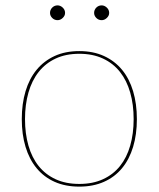

<svg xmlns="http://www.w3.org/2000/svg" viewBox="-20 -688 590 714"><path d="M275 -498Q326.5 -498 366.5 -479.8Q406.5 -461.5 433.8 -428.5Q461 -395.5 475 -348.8Q489 -302 489 -245Q489 -188 475 -141.8Q461 -95.5 433.8 -62.5Q406.5 -29.5 366.5 -11.8Q326.5 6 275 6Q223 6 183.2 -11.8Q143.5 -29.5 116.2 -62.5Q89 -95.5 75 -141.8Q61 -188 61 -245Q61 -302 75 -348.8Q89 -395.5 116.2 -428.5Q143.5 -461.5 183.2 -479.8Q223 -498 275 -498ZM275 -4Q325 -4 363 -21.5Q401 -39 426.2 -70.5Q451.5 -102 464.2 -146.5Q477 -191 477 -245Q477 -299 464.2 -343.8Q451.5 -388.5 426.2 -420.5Q401 -452.5 363 -470.2Q325 -488 275 -488Q224.5 -488 186.8 -470.2Q149 -452.5 123.8 -420.5Q98.5 -388.5 85.8 -343.8Q73 -299 73 -245Q73 -191 85.8 -146.5Q98.5 -102 123.8 -70.5Q149 -39 186.8 -21.5Q224.5 -4 275 -4ZM222 -640Q222 -629.5 213.2 -621.2Q204.5 -613 194 -613Q182.5 -613 174.2 -621.2Q166 -629.5 166 -640Q166 -651.5 174.2 -659.8Q182.5 -668 194 -668Q204.5 -668 213.2 -659.8Q222 -651.5 222 -640ZM386 -640Q386 -629.5 377.2 -621.2Q368.5 -613 358 -613Q346.5 -613 338.2 -621.2Q330 -629.5 330 -640Q330 -651.5 338.2 -659.8Q346.5 -668 358 -668Q368.5 -668 377.2 -659.8Q386 -651.5 386 -640Z"/></svg>

Font: Lato 2
Style: Regular
Weight: 100
Designer: Lukasz Dziedzic with Adam Twardoch and Botio Nikoltchev
Foundry: tyPoland Lukasz Dziedzic
Version: Version 2.015; 2015-08-06; http://www.latofonts.com/